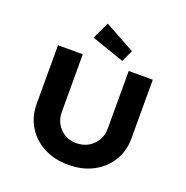

<svg xmlns="http://www.w3.org/2000/svg" viewBox="-161 -1092 1209 1246"><g transform="rotate(20 443.5 -468.5)"><path d="M443.6 6Q346.9 6 273.2 -33Q199.4 -72 157.9 -140.2Q116.4 -208.4 116.4 -295V-700.4H287.6V-302Q287.6 -256.6 308.2 -221Q328.8 -185.3 363.9 -164.6Q399.1 -143.9 443.6 -143.9Q490.6 -143.9 526.5 -164.6Q562.3 -185.3 583.5 -221Q604.7 -256.6 604.7 -302V-700.4H770.9V-295Q770.9 -208.4 729.3 -140.2Q687.8 -72 614.1 -33Q540.4 6 443.6 6ZM543.2 -747.5 316.5 -826 371.8 -943 580.6 -828.2Z"/></g></svg>

Font: Lexend Exa
Style: Regular
Weight: 400
Designer: Bonnie Shaver-Troup, Thomas Jockin
Foundry: Lexend
Version: Version 1.007